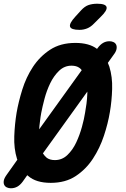

<svg xmlns="http://www.w3.org/2000/svg" viewBox="-54 -970 674 1029"><path d="M218 10Q139 10 97 -27Q94 -29 92 -31L68 3Q54 22 38.5 30.5Q23 39 4 39Q-7 39 -17 34.5Q-27 30 -31.5 20.5Q-36 11 -33.5 -2.5Q-31 -16 -17 -35L39 -114Q38 -116 37 -119Q20 -174 22.5 -240Q25 -306 35 -366Q45 -424 65.5 -490Q86 -556 122.5 -611.5Q159 -667 214.5 -703.5Q270 -740 350 -740Q424 -740 466 -708L469 -712Q483 -731 498.5 -740Q514 -749 533 -749Q544 -749 554 -744.5Q564 -740 568.5 -730.5Q573 -721 570.5 -707Q568 -693 554 -675L524 -633L532 -613Q549 -558 547 -493Q545 -428 535 -370Q525 -309 503 -242.5Q481 -176 444 -119.5Q407 -63 352 -26.5Q297 10 218 10ZM240 -112Q279 -112 307.5 -139.5Q336 -167 354.5 -206.5Q373 -246 385 -289.5Q397 -333 402 -366Q406 -387 409.5 -414Q413 -441 414 -469V-479L176 -148Q185 -134 197 -124Q214 -112 240 -112ZM156 -277 384 -594Q379 -601 372 -606Q356 -618 329 -618Q291 -618 262.5 -590.5Q234 -563 215 -523.5Q196 -484 184.5 -440.5Q173 -397 167 -365Q163 -344 160 -317Q157 -297 156 -277ZM372 -810Q327 -810 321.5 -827Q316 -844 349 -880L380 -914Q400 -936 420.5 -943Q441 -950 467 -950Q512 -950 517 -932.5Q522 -915 487 -881L450 -844Q433 -826 413.5 -818Q394 -810 372 -810Z"/></svg>

Font: Maple Mono
Style: Bold Italic
Weight: 700
Italic angle: -10°
Monospace: yes
Designer: subframe7536
Version: Version 7.000